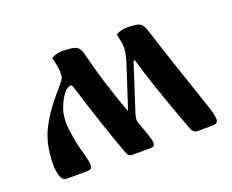

<svg xmlns="http://www.w3.org/2000/svg" viewBox="-83 -599 886 733"><g transform="rotate(-20 359.5 -232.0)"><path d="M44.9 -66.4Q44.9 -152.3 77.1 -212.9Q95.7 -249 117.2 -277.3Q138.7 -305.7 175.8 -348.6Q184.6 -359.4 188.5 -366.2Q191.4 -371.1 191.4 -394.5Q191.4 -400.4 187.5 -421.4Q183.6 -442.4 180.7 -451.2Q185.5 -456.1 199.2 -460Q212.9 -463.9 224.6 -463.9Q265.6 -463.9 280.8 -456.5Q295.9 -449.2 301.8 -425.8Q330.1 -308.6 381.8 -166H384.8L441.4 -339.8Q452.1 -375 452.1 -396.5Q452.1 -403.3 449.2 -421.4Q446.3 -439.5 443.4 -451.2Q448.2 -456.1 461.4 -460Q474.6 -463.9 487.3 -463.9Q526.4 -463.9 539.6 -457Q552.7 -450.2 560.5 -425.8Q596.7 -310.5 673.8 -85Q690.4 -36.1 690.4 -19.5Q690.4 -7.8 684.1 -3.9Q677.7 0 663.1 0H606.4Q598.6 0 592.8 -4.9Q586.9 -9.8 584.5 -14.6Q582 -19.5 578.1 -31.2Q502.9 -233.4 474.6 -335.9H468.8L406.2 -141.6Q402.3 -128.9 402.3 -119.1Q402.3 -111.3 414.1 -81.1Q433.6 -29.3 433.6 -15.6Q433.6 0 416 0H341.8Q331.1 0 326.7 -5.4Q322.3 -10.7 316.4 -27.3Q269.5 -156.2 220.7 -314.5Q216.8 -329.1 210.9 -329.1Q193.4 -329.1 173.8 -298.8Q159.2 -273.4 152.3 -251Q145.5 -228.5 145.5 -195.3Q145.5 -183.6 151.9 -145Q158.2 -106.4 163.1 -89.8Q178.7 -37.1 178.7 -21.5Q178.7 -13.7 177.7 -9.8Q176.8 -5.9 171.9 -2.9Q167 0 158.2 0H74.2Q58.6 0 51.8 -20.5Q44.9 -41 44.9 -66.4Z"/></g></svg>

Font: Monomakh Unicode TT
Style: Medium
Weight: 500
Designer: Alexey Kryukov, Aleksandr Andreev
Version: Version 1.1